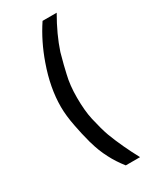

<svg xmlns="http://www.w3.org/2000/svg" viewBox="-240 -927 925 1118"><g transform="rotate(-30 222.0 -368.5)"><path d="M350 -854Q287 -745 254 -645Q231 -562 221 -515Q205 -450 205 -367Q205 -278 219 -216Q237 -137 254 -90Q292 10 350 117H254Q215 68 189 17Q160 -38 144 -97Q140 -107 140 -110Q123 -173 112 -232Q97 -307 97 -367Q97 -494 147 -635Q189 -755 255 -854Z"/></g></svg>

Font: Teller
Style: Regular
Weight: 400
Version: Version 3.020;FEAKit 1.0